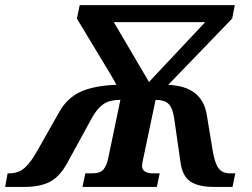

<svg xmlns="http://www.w3.org/2000/svg" viewBox="-69 -734 988 754"><path d="M254.9 0 266.1 -53.2H291Q325.2 -53.2 337.6 -68.8Q350.1 -84.5 356 -112.8L403.8 -341.8Q359.4 -341.8 335.2 -323.7Q311 -305.7 292 -271L195.8 -95.2Q166 -40.5 127.4 -20.3Q88.9 0 28.8 0H-48.8L-39.1 -53.2H-34.2Q4.4 -53.2 29.1 -75.9Q53.7 -98.6 78.1 -143.1L164.1 -294.9Q195.3 -350.1 248.3 -374Q301.3 -397.9 388.2 -400.9Q375 -427.2 317.4 -521L232.9 -661.1L244.1 -713.9H853L842.8 -661.1L591.8 -400.9Q725.6 -395 743.2 -282.2L766.1 -143.1Q774.4 -93.3 789.3 -73.2Q804.2 -53.2 835 -53.2H855L844.2 0H771Q710.4 0 679 -21Q647.5 -42 640.1 -95.2L615.2 -268.1Q609.4 -309.1 593.5 -325.4Q577.6 -341.8 542 -341.8L492.2 -105Q488.8 -88.9 488.8 -83Q488.8 -53.2 533.2 -53.2H558.1L546.9 0ZM516.1 -412.1 736.8 -647H377.9Z"/></svg>

Font: Droid Serif
Style: Bold Italic
Weight: 700
Italic angle: -12°
Designer: Monotype Design team
Foundry: Monotype Imaging Inc.
Version: Version 1.03